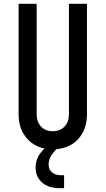

<svg xmlns="http://www.w3.org/2000/svg" viewBox="-20 -770 556 1011"><path d="M438 -750V-169Q438 -86 389 -35Q340 16 258 16Q176.5 16 127.2 -35Q78 -86 78 -169V-750H173V-169Q173 -128.5 196 -103.8Q219 -79 258 -79Q297 -79 320 -103.8Q343 -128.5 343 -169V-750ZM296 221Q235.5 221 201.5 191Q167.5 161 167.5 112.5Q167.5 68 195.8 32.2Q224 -3.5 276.5 -34H294.5V0Q266.5 23 251.2 46.8Q236 70.5 236 95.5Q236 122 253.5 137.2Q271 152.5 301.5 152.5H317.5V221Z"/></svg>

Font: Mohave Light Medium
Style: Regular
Weight: 500
Version: Version 2.003